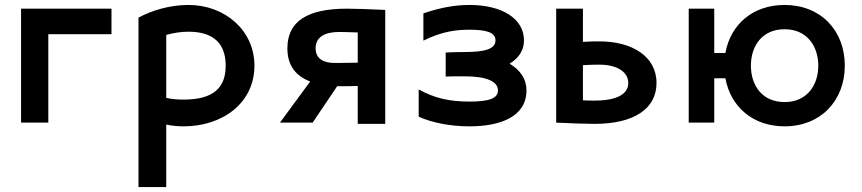

<svg xmlns="http://www.w3.org/2000/svg" viewBox="-20 -495 3480 775"><path d="M65 0H175V-357H430V-460H65Z M539 -424V260H651V8C676 13 700 15 721 15C877 15 1007 -78 1007 -230C1007 -373 887 -475 741 -475C669 -475 597 -455 539 -424ZM651 -100V-354C683 -363 713 -367 741 -367C843 -367 891 -318 891 -230C891 -142 843 -93 721 -93C696 -93 672 -95 651 -100Z M1535 5V-455C1472 -458 1412 -460 1380 -460C1221 -460 1140 -409 1140 -300C1140 -229 1175 -188 1232 -166L1110 0H1242L1341 -147H1360C1373 -147 1397 -147 1424 -148V5ZM1254 -300C1254 -345 1290 -366 1350 -366C1365 -366 1392 -365 1424 -364V-242C1384 -241 1345 -241 1330 -241C1290 -241 1254 -255 1254 -300Z M1779 -283V-186C1801 -187 1823 -187 1855 -187C1947 -187 1990 -165 1990 -130C1990 -97 1952 -85 1875 -85C1798 -85 1737 -97 1670 -134V-24C1725 1 1800 15 1875 15C1998 15 2105 -23 2105 -130C2105 -177 2080 -212 2037 -238C2077 -262 2095 -295 2095 -332C2095 -419 2008 -475 1875 -475C1818 -475 1759 -465 1689 -441V-331C1766 -369 1822 -375 1875 -375C1942 -375 1980 -365 1980 -332C1980 -297 1937 -285 1855 -285C1823 -285 1801 -284 1779 -283Z M2225 -460V0C2288 3 2348 5 2380 5C2539 5 2630 -56 2630 -160C2630 -269 2529 -328 2400 -328C2385 -328 2362 -328 2333 -326V-460ZM2333 -90V-232C2362 -234 2385 -234 2400 -234C2470 -234 2516 -205 2516 -160C2516 -115 2470 -89 2380 -89C2366 -89 2351 -89 2333 -90Z M2760 -460V0H2863V-179H2908C2929 -64 3019 15 3147 15C3292 15 3390 -88 3390 -230C3390 -373 3292 -475 3147 -475C3019 -475 2929 -397 2908 -281H2863V-460ZM3011 -230C3011 -308 3055 -377 3147 -377C3238 -377 3283 -308 3283 -230C3283 -152 3238 -83 3147 -83C3055 -83 3011 -152 3011 -230Z"/></svg>

Font: KT Kiyosuna Sans Bold
Style: Regular
Weight: 700
Designer: [Zen Kaku Gothic] Yoshimichi Ohira
Version: Version 1.010;Glyphs 3.1.2 (3151)